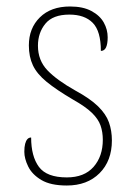

<svg xmlns="http://www.w3.org/2000/svg" viewBox="-20 -562 412 592"><path d="M186 10Q136 10 107.5 -7Q79 -24 67 -48.5Q55 -73 55 -94Q55 -109 57.5 -118.5Q60 -128 64.5 -133Q69 -138 76 -138Q76 -80 100 -47.5Q124 -15 186 -15Q240 -15 268.5 -47.5Q297 -80 297 -131Q297 -155 290 -175Q283 -195 263.5 -214Q244 -233 205 -255Q154 -285 124 -309.5Q94 -334 81.5 -360.5Q69 -387 69 -422Q69 -475 103 -508.5Q137 -542 196 -542Q236 -542 262 -528Q288 -514 300 -492.5Q312 -471 312 -447Q312 -427 307 -416Q302 -405 291 -405Q291 -466 266 -491.5Q241 -517 194 -517Q143 -517 120 -489Q97 -461 97 -421Q97 -376 126 -345.5Q155 -315 212 -283Q258 -258 282.5 -234Q307 -210 316 -184.5Q325 -159 325 -129Q325 -66 287 -28Q249 10 186 10Z"/></svg>

Font: Noto Serif Khmer SemiCondensed Thin
Style: Regular
Weight: 250
Width: 4
Designer: Danh Hong and the Monotype Design Team
Foundry: Monotype Imaging Inc.
Version: Version 2.004